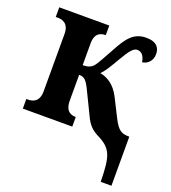

<svg xmlns="http://www.w3.org/2000/svg" viewBox="-137 -644 853 956"><g transform="rotate(20 289.5 -166.0)"><path d="M506 210H563V-50H562C522 -50 503 -59 474 -117L426 -212C396 -271 354 -292 319 -298C338 -316 354 -343 384 -394C415 -448 433 -470 453 -470C478 -470 491 -450 496 -420C524 -423 548 -446 548 -481C548 -512 533 -542 475 -542C406 -542 376 -496 339 -428C310 -377 294 -344 280 -327C267 -312 250 -305 223 -305V-421C223 -477 256 -485 278 -485H280V-536H15V-485H25C49 -485 85 -477 85 -420V-117C85 -59 50 -51 25 -51H17V0H279V-51H277C255 -51 223 -59 223 -118V-254C250 -254 263 -244 288 -190L341 -81C360 -39 380 -19 412 -2C492 37 504 72 506 210Z"/></g></svg>

Font: Noto Serif Condensed
Style: Bold
Weight: 700
Width: 3
Designer: Monotype Design Team
Foundry: Monotype Imaging Inc.
Version: Version 2.015